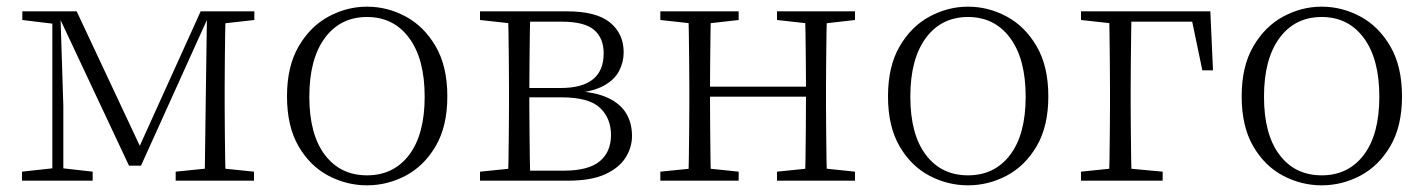

<svg xmlns="http://www.w3.org/2000/svg" viewBox="-20 -542 4278 576"><path d="M367 -45 155 -496H151V-508H210L409 -84H390L582 -508H613V-496H607L403 -45ZM594 0 597 -223 601 -508H657Q656 -484 655.5 -443.5Q655 -403 654.5 -359.5Q654 -316 654 -283V-226Q654 -192 654.5 -148.5Q655 -105 655.5 -64.5Q656 -24 657 0ZM46 0V-27L146 -38H161L258 -27V0ZM507 0V-27L615 -38H635L742 -27V0ZM47 -482V-508H158V-470H146ZM137 0V-508H161L170 -224V0ZM622 -470V-508H743V-482L636 -470Z M1081 14Q1020 14 965 -15Q910 -44 875.5 -103.5Q841 -163 841 -253Q841 -343 876 -403Q911 -463 966 -492.5Q1021 -522 1081 -522Q1142 -522 1197 -492.5Q1252 -463 1287 -403Q1322 -343 1322 -253Q1322 -163 1287 -103.5Q1252 -44 1197 -15Q1142 14 1081 14ZM1081 -16Q1161 -16 1207.5 -77.5Q1254 -139 1254 -252Q1254 -365 1207.5 -428Q1161 -491 1081 -491Q1001 -491 954.5 -428Q908 -365 908 -252Q908 -139 954.5 -77.5Q1001 -16 1081 -16Z M1420 0V-27L1529 -38L1537 -30H1671Q1745 -30 1779 -58Q1813 -86 1813 -137Q1813 -187 1780 -218.5Q1747 -250 1664 -250H1537V-278H1662Q1791 -278 1791 -382Q1791 -428 1762 -452.5Q1733 -477 1665 -477H1537L1529 -470L1420 -482V-508H1680Q1769 -508 1810 -474.5Q1851 -441 1851 -385Q1851 -356 1837.5 -329.5Q1824 -303 1791.5 -285Q1759 -267 1702 -262L1705 -269Q1766 -266 1803.5 -248.5Q1841 -231 1858.5 -202Q1876 -173 1876 -134Q1876 -100 1857 -69.5Q1838 -39 1796 -19.5Q1754 0 1684 0ZM1504 0Q1505 -24 1505.5 -64.5Q1506 -105 1506.5 -148.5Q1507 -192 1507 -226V-283Q1507 -316 1506.5 -359.5Q1506 -403 1505.5 -443.5Q1505 -484 1504 -508H1571Q1570 -484 1569.5 -443Q1569 -402 1568.5 -355Q1568 -308 1568 -267V-226Q1568 -192 1568.5 -148.5Q1569 -105 1569.5 -64.5Q1570 -24 1571 0Z M2045 0Q2046 -24 2046.5 -64.5Q2047 -105 2047.5 -148.5Q2048 -192 2048 -226V-283Q2048 -316 2047.5 -359.5Q2047 -403 2046.5 -443.5Q2046 -484 2045 -508H2113Q2112 -484 2111.5 -443Q2111 -402 2110.5 -357Q2110 -312 2110 -275V-256Q2110 -207 2110.5 -157Q2111 -107 2111.5 -65.5Q2112 -24 2113 0ZM2394 0Q2396 -24 2396.5 -65.5Q2397 -107 2397.5 -157Q2398 -207 2398 -256V-275Q2398 -312 2397.5 -357Q2397 -402 2396.5 -443Q2396 -484 2394 -508H2461Q2460 -484 2459.5 -443.5Q2459 -403 2458.5 -359.5Q2458 -316 2458 -283V-226Q2458 -192 2458.5 -148.5Q2459 -105 2459.5 -64.5Q2460 -24 2461 0ZM1961 0V-27L2070 -38H2090L2196 -27V0ZM1961 -482V-508H2196V-482L2090 -470H2070ZM2311 0V-27L2419 -38H2440L2545 -27V0ZM2311 -482V-508H2545V-482L2440 -470H2419ZM2078 -252V-282H2428V-252Z M2884 14Q2823 14 2768 -15Q2713 -44 2678.5 -103.5Q2644 -163 2644 -253Q2644 -343 2679 -403Q2714 -463 2769 -492.5Q2824 -522 2884 -522Q2945 -522 3000 -492.5Q3055 -463 3090 -403Q3125 -343 3125 -253Q3125 -163 3090 -103.5Q3055 -44 3000 -15Q2945 14 2884 14ZM2884 -16Q2964 -16 3010.5 -77.5Q3057 -139 3057 -252Q3057 -365 3010.5 -428Q2964 -491 2884 -491Q2804 -491 2757.5 -428Q2711 -365 2711 -252Q2711 -139 2757.5 -77.5Q2804 -16 2884 -16Z M3307 0Q3308 -24 3308.5 -64.5Q3309 -105 3309.5 -148.5Q3310 -192 3310 -226V-275Q3310 -312 3309.5 -357Q3309 -402 3308.5 -443Q3308 -484 3307 -508H3375Q3374 -484 3373.5 -443Q3373 -402 3372.5 -357Q3372 -312 3372 -275V-226Q3372 -192 3372.5 -148.5Q3373 -105 3373.5 -64.5Q3374 -24 3375 0ZM3340 -477V-508H3611L3619 -331H3587L3551 -504L3582 -477ZM3223 0V-27L3330 -38H3350L3468 -27V0ZM3223 -482V-508H3340V-470H3332Z M3945 14Q3884 14 3829 -15Q3774 -44 3739.5 -103.5Q3705 -163 3705 -253Q3705 -343 3740 -403Q3775 -463 3830 -492.5Q3885 -522 3945 -522Q4006 -522 4061 -492.5Q4116 -463 4151 -403Q4186 -343 4186 -253Q4186 -163 4151 -103.5Q4116 -44 4061 -15Q4006 14 3945 14ZM3945 -16Q4025 -16 4071.5 -77.5Q4118 -139 4118 -252Q4118 -365 4071.5 -428Q4025 -491 3945 -491Q3865 -491 3818.5 -428Q3772 -365 3772 -252Q3772 -139 3818.5 -77.5Q3865 -16 3945 -16Z"/></svg>

Font: Early Summer Mincho VF
Style: Regular
Weight: 250
Designer: GuiWonder
Version: Version 1.002